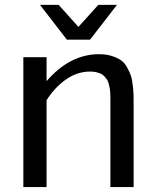

<svg xmlns="http://www.w3.org/2000/svg" viewBox="-20 -763 640 783"><path d="M430.2 -347.2Q430.2 -360.4 430.2 -366.7Q430.2 -373 429.4 -385.7Q428.7 -398.4 427.2 -405Q425.8 -411.6 423.1 -422.1Q420.4 -432.6 416.3 -438.5Q412.1 -444.3 406 -451.4Q399.9 -458.5 391.8 -462.2Q383.8 -465.8 372.8 -468.5Q361.8 -471.2 348.1 -471.2Q295.4 -471.2 249.8 -439.5Q204.1 -407.7 169.9 -354.5V0H75.2V-529.8H169.9V-432.1Q265.1 -542 383.8 -542Q413.1 -542 436 -534.7Q459 -527.3 473.6 -517.1Q488.3 -506.8 498.5 -487.8Q508.8 -468.8 513.9 -453.9Q519 -439 521.7 -413.1Q524.4 -387.2 524.7 -373Q524.9 -358.9 524.9 -332Q524.9 -330.1 524.9 -329.1V0H430.2ZM299.8 -653.3 380.9 -743.2H457L347.2 -601.1H252.9L143.1 -743.2H219.2Z"/></svg>

Font: Aurulent Sans Mono
Style: Regular
Weight: 400
Monospace: yes
Version: Version 2007.05.04